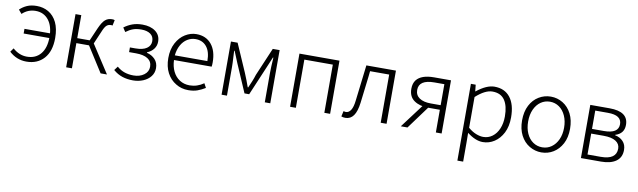

<svg xmlns="http://www.w3.org/2000/svg" viewBox="-44 -1104 6309 1899"><g transform="rotate(10 3110.5 -155.0)"><path d="M28 -56 55 -94Q120 -36 197 -36Q285 -36 335 -96Q385 -156 385 -266Q385 -375 336.5 -436Q288 -497 206 -497Q129 -497 72 -443L40 -481Q71 -511 111.5 -529Q152 -547 209 -547Q274 -547 326 -517Q381 -485 411.5 -422Q442 -359 442 -266Q442 -132 376.5 -59.5Q311 13 201 13Q102 13 28 -56ZM127 -303H410V-256H127Z M599 -534H657V-303H782L838 -432Q867 -498 895 -522.5Q923 -547 964 -547Q985 -547 991 -542L979 -486Q973 -488 972 -488H962Q936 -488 918 -471Q900 -454 881 -406L827 -280L1009 0H945L784 -253H657V0H599Z M1072 -56 1101 -95Q1138 -63 1179 -49.5Q1220 -36 1268 -36Q1331 -36 1373.5 -67.5Q1416 -99 1416 -149Q1416 -202 1374 -229Q1332 -256 1255 -256H1186V-303H1241Q1315 -303 1354 -329.5Q1393 -356 1393 -402Q1393 -449 1359 -473Q1325 -497 1268 -497Q1219 -497 1184.5 -484.5Q1150 -472 1114 -445L1087 -486Q1126 -515 1170 -531Q1214 -547 1270 -547Q1351 -547 1401 -510Q1451 -473 1451 -407Q1451 -366 1427 -334Q1403 -302 1361 -285V-280Q1411 -268 1443.5 -233.5Q1476 -199 1476 -145Q1476 -98 1448 -62Q1420 -26 1373 -6.5Q1326 13 1271 13Q1213 13 1164 -3Q1115 -19 1072 -56Z M1702 -21Q1644 -55 1611 -117.5Q1578 -180 1578 -266Q1578 -353 1612 -417Q1646 -481 1700 -514Q1754 -547 1812 -547Q1908 -547 1963 -481Q2018 -415 2018 -299Q2018 -271 2015 -256H1637Q1639 -192 1663.5 -142Q1688 -92 1731.5 -64Q1775 -36 1832 -36Q1907 -36 1973 -82L1996 -39Q1957 -15 1918 -1Q1879 13 1827 13Q1757 13 1702 -21ZM1812 -497Q1768 -497 1730 -473.5Q1692 -450 1667.5 -406Q1643 -362 1637 -303H1964Q1964 -397 1923.5 -447Q1883 -497 1812 -497Z M2160 -534H2227L2350 -252L2377 -185Q2389 -154 2402 -117H2407Q2412 -130 2436 -185Q2450 -219 2460 -252L2580 -534H2649V0H2594V-288Q2594 -350 2601 -450H2596L2572 -392L2548 -335L2428 -52H2381L2259 -335Q2234 -393 2212 -450H2207Q2209 -396 2211 -370Q2212 -352 2213 -331Q2214 -310 2214 -288V0H2160Z M2848 -534H3250V0H3192V-484H2906V0H2848Z M3364 6 3376 -49 3387 -47Q3393 -45 3399 -45Q3430 -45 3450 -77Q3470 -109 3477 -174Q3507 -414 3520 -534H3817V0H3758V-484H3566L3560 -427Q3540 -251 3528 -161Q3517 -72 3486.5 -29.5Q3456 13 3405 13Q3381 13 3364 6Z M4312 -228H4196Q4109 -228 4053.5 -266.5Q3998 -305 3998 -384Q3998 -438 4024 -472Q4073 -534 4200 -534H4370V0H4312ZM4312 -485H4213Q4057 -485 4057 -383Q4057 -330 4098.5 -302Q4140 -274 4213 -274H4312ZM4153 -257 4202 -238 4027 0H3960Z M4570 -534H4618L4625 -468H4627Q4727 -547 4805 -547Q4908 -547 4963.5 -476Q5019 -405 5019 -275Q5019 -185 4986 -120Q4953 -56 4900 -21.5Q4847 13 4784 13Q4711 13 4627 -52L4628 46V237H4570ZM4957 -274Q4957 -380 4917.5 -438Q4878 -496 4794 -496Q4721 -496 4628 -412V-103Q4668 -69 4707.5 -53.5Q4747 -38 4780 -38Q4831 -38 4871.5 -68Q4912 -98 4934.5 -151.5Q4957 -205 4957 -274Z M5253 -20Q5196 -54 5163.5 -117Q5131 -180 5131 -266Q5131 -355 5164 -418Q5196 -480 5251.5 -513.5Q5307 -547 5372 -547Q5437 -547 5492.5 -513.5Q5548 -480 5580.5 -416.5Q5613 -353 5613 -266Q5613 -178 5580 -116Q5547 -54 5492.5 -20.5Q5438 13 5372 13Q5309 13 5253 -20ZM5553 -266Q5553 -333 5529.5 -385.5Q5506 -438 5465 -467Q5424 -496 5372 -496Q5321 -496 5280 -467.5Q5239 -439 5215.5 -387Q5192 -335 5192 -266Q5192 -198 5215.5 -146Q5239 -94 5280 -66Q5321 -38 5372 -38Q5424 -38 5465 -67Q5506 -96 5529.5 -147.5Q5553 -199 5553 -266Z M5769 -534H5963Q6151 -534 6151 -400Q6151 -312 6063 -285V-281Q6113 -271 6144 -238Q6175 -205 6175 -152Q6175 -77 6121 -38.5Q6067 0 5971 0H5769ZM6092 -396Q6092 -441 6058.5 -464Q6025 -487 5954 -487H5827V-303H5946Q6092 -303 6092 -396ZM6116 -155Q6116 -203 6074 -229.5Q6032 -256 5952 -256H5827V-46H5960Q6038 -46 6077 -73.5Q6116 -101 6116 -155Z"/></g></svg>

Font: Merged Yaku Han JP Light
Style: Regular
Weight: 300
Designer: Ryoko NISHIZUKA 西塚涼子 (kana, bopomofo & ideographs); Paul D. Hunt (Latin, Greek & Cyrillic); Sandoll Communications 산돌커뮤니
Foundry: Adobe
Version: Version 2.004